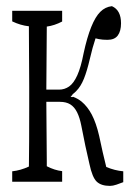

<svg xmlns="http://www.w3.org/2000/svg" viewBox="-20 -548 443 629"><path d="M272.9 -11.2Q259.3 -68.4 246.6 -135.3Q241.2 -163.1 232.4 -180.4Q223.6 -197.8 210.2 -206.1Q196.8 -214.4 176.3 -214.4Q176.3 -214.4 131.8 -214.4Q131.8 -214.4 131.8 -209.5Q131.8 -163.1 133.3 -20Q133.3 -8.8 133.3 -6.8Q133.3 -3.4 133.3 -3.4Q158.7 9.8 183.6 12.7Q183.6 34.7 183.6 47.4Q183.6 47.4 20 47.4Q20 35.2 20 13.2Q47.4 10.3 74.7 -2.4Q75.7 -69.3 75.7 -199.2Q75.7 -227.5 75.7 -265.1Q75.2 -303.7 75.2 -352.5Q74.7 -394.5 74.7 -445.8Q74.7 -447.3 74.7 -458.5Q74.7 -458.5 74.7 -461.9Q47.4 -464.8 20 -478Q20 -490.7 20 -512.7Q20 -512.7 183.6 -512.7Q183.6 -490.2 183.6 -477.5Q158.7 -464.4 133.3 -460.9Q131.8 -262.7 131.8 -259.3Q131.8 -259.3 131.8 -254.4Q131.8 -254.4 173.8 -254.4Q191.4 -254.4 206.3 -264.6Q221.2 -274.9 233.2 -301.3Q245.1 -327.6 253.9 -373.5Q276.4 -477.5 308.6 -509.3Q324.7 -525.4 346.7 -527.8Q376.5 -514.6 376.5 -471.7Q376.5 -446.3 366 -431.9Q355.5 -417.5 332 -417.5Q315.9 -417.5 303.7 -419.9Q300.8 -420.4 293 -422.4Q283.2 -393.6 274.2 -354.5Q265.1 -315.4 254.9 -290Q244.6 -264.6 230 -250Q224.6 -244.1 218.3 -239.7Q214.8 -231.9 210.9 -233.9Q214.8 -227.5 219.2 -231Q234.9 -225.1 247.1 -215.3Q266.6 -199.2 280.8 -172.4Q294.9 -145.5 304.7 -103.5Q316.4 -47.4 328.1 -1Q356 10.7 383.8 13.2Q383.8 36.1 383.8 48.8Q373.5 52.7 361.6 56.9Q349.6 61 340.3 61Q311.5 61 296.9 47.1Q282.2 33.2 272.9 -11.2Z"/></svg>

Font: Scarab Serif
Style: Light
Weight: 300
Designer: John Roberts
Foundry: Scarab
Version: 1.0